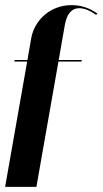

<svg xmlns="http://www.w3.org/2000/svg" viewBox="-31 -729 400 749"><path d="M76 -495 91 -581Q96 -608 110 -631.5Q124 -655 145 -672.5Q166 -690 192.5 -699.5Q219 -709 248 -709Q303 -709 349 -676L344 -671Q307 -697 278 -697Q234 -697 222 -632L198 -495H288L287 -489H197L111 0H-11L75 -489H25L26 -495Z"/></svg>

Font: Moniqa Black Ita Display
Style: Italic
Weight: 900
Italic angle: -10°
Designer: Rajesh Rajput
Foundry: Rajesh Rajput
Version: Version 1.000